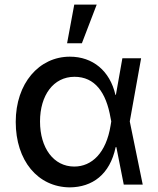

<svg xmlns="http://www.w3.org/2000/svg" viewBox="-20 -798 684 830"><path d="M282 12C379 11 455 -43 480 -162H483L515 0H597L541 -273L590 -546H509L481 -388H479C455 -492 381 -553 282 -553C149 -553 48 -438 48 -271C48 -104 143 11 282 12ZM153 -273C153 -386 211 -466 302 -466C390 -466 439 -399 458 -288L461 -273L458 -255C439 -137 377 -78 301 -78C212 -78 153 -158 153 -273ZM270 -611H334L398 -778H301Z"/></svg>

Font: Wafeq Medium
Style: Regular
Weight: 500
Designer: Rasmus Andersson & Azza Alameddine
Foundry: Google & TypeTogether
Version: Version 3.000;January 28, 2025;FontCreator 15.0.0.3014 64-bi